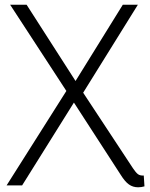

<svg xmlns="http://www.w3.org/2000/svg" viewBox="-20 -788 638 816"><path d="M594 4Q587 6 580.5 7Q574 8 567 8Q545 8 528 -4Q511 -16 493 -45L278 -377L23 -768H93L315 -422L545 -73Q557 -55 566 -48Q575 -41 591 -42ZM8 0 270 -414 290 -426 502 -768H566L326 -382L306 -371L74 0Z"/></svg>

Font: Yaldevi ExtraLight Light
Style: Regular
Weight: 300
Version: Version 1.100